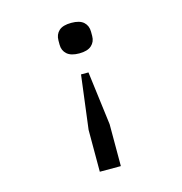

<svg xmlns="http://www.w3.org/2000/svg" viewBox="-105 -621 850 899"><g transform="rotate(-15 320.0 -172.0)"><path d="M269 182V-21L302 -281H338L371 -21V182ZM241 -462Q241 -491 260 -508.5Q279 -526 320 -526Q361 -526 380 -508.5Q399 -491 399 -462V-441Q399 -413 379.5 -395.5Q360 -378 320 -378Q280 -378 260.5 -395.5Q241 -413 241 -441Z"/></g></svg>

Font: Writer
Style: Regular
Weight: 400
Monospace: yes
Designer: Mike Abbink, Paul van der Laan, Pieter van Rosmalen
Foundry: Bold Monday
Version: Version 2.001 2020